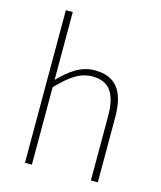

<svg xmlns="http://www.w3.org/2000/svg" viewBox="-117 -879 810 965"><g transform="rotate(15 287.5 -397.0)"><path d="M105 0H141V-403C208 -472 256 -507 321 -507C411 -507 448 -450 448 -334V0H484V-339C484 -475 433 -540 325 -540C252 -540 197 -498 141 -441V-560V-794H105Z"/></g></svg>

Font: Harano Aji Gothic TW ExtraLight
Style: Regular
Weight: 250
Foundry: Masamichi Hosoda
Version: HaranoAjiGothicTW-ExtraLight version 20230610;ttx 4.39.4